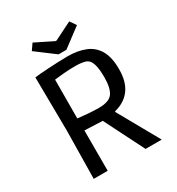

<svg xmlns="http://www.w3.org/2000/svg" viewBox="-205 -1013 1054 1142"><g transform="rotate(-30 322.0 -442.0)"><path d="M102 0 107 -329 103 -696Q114 -698 139.5 -700Q165 -702 198.5 -704Q232 -706 266.5 -707.5Q301 -709 331 -709Q401 -709 452.5 -688Q504 -667 531.5 -619Q559 -571 559 -490Q559 -404 521.5 -353Q484 -302 412 -284V-280L569 0H458L321 -272L198 -277V0ZM340 -350Q412 -350 435.5 -384.5Q459 -419 459 -491Q459 -551 449 -582Q439 -613 422 -622Q412 -629 390 -632.5Q368 -636 342 -636Q301 -636 261 -632.5Q221 -629 198 -626L197 -360Q231 -356 269 -353Q307 -350 340 -350ZM291 -746 163 -842 192 -884 315 -823H322L444 -884L473 -842L345 -746Z"/></g></svg>

Font: Ruda Medium
Style: Regular
Weight: 500
Version: Version 2.001